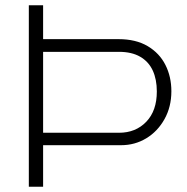

<svg xmlns="http://www.w3.org/2000/svg" viewBox="-20 -706 707 726"><path d="M89 0V-686H143V-558H428Q494 -558 538.5 -531.5Q583 -505 605.5 -460.5Q628 -416 628 -361Q628 -302 602 -255.5Q576 -209 533 -183Q490 -157 438 -157H143V0ZM143 -204H430Q493 -204 533 -245.5Q573 -287 573 -360Q573 -406 557.5 -439.5Q542 -473 510 -491.5Q478 -510 430 -510H143Z"/></svg>

Font: Archivo Thin
Style: Regular
Weight: 250
Designer: Hector Gatti
Foundry: Omnibus-Type
Version: Version 2.001